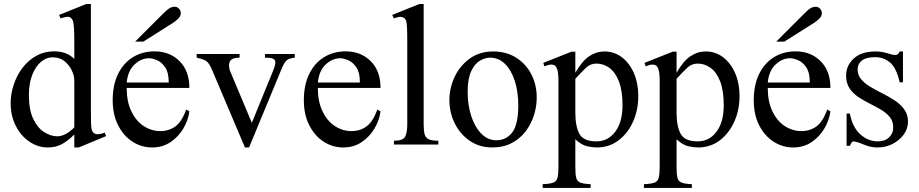

<svg xmlns="http://www.w3.org/2000/svg" viewBox="-20 -715 4547 950"><path d="M504.9 -41.5 369.6 14.6H347.7V-49.8Q317.4 -18.6 286.6 -2Q255.9 14.6 216.8 14.6Q167.5 14.6 125.5 -13.9Q83.5 -42.5 58.1 -92.3Q32.7 -142.1 32.7 -205.1Q32.7 -248.5 47.1 -293.7Q61.5 -338.9 89.4 -376.7Q117.2 -414.6 157.7 -437.7Q198.2 -460.9 250 -460.9Q310.1 -460.9 347.7 -423.3V-506.3Q347.7 -556.2 345.9 -579.1Q344.2 -602.1 341.1 -610.6Q337.9 -619.1 332.5 -625Q324.2 -633.3 311.5 -631.8Q298.8 -630.4 279.8 -624L272.5 -641.1L407.2 -695.3H429.7V-177.2Q429.7 -129.9 430.4 -105.7Q431.2 -81.5 434.3 -71.5Q437.5 -61.5 444.8 -56.6Q459.5 -43.9 498.5 -58.6ZM347.7 -85V-315.9Q347.7 -340.3 335.2 -366.7Q322.8 -393.1 299.6 -411.9Q276.4 -430.7 244.1 -431.2Q211.4 -432.6 183.8 -409.9Q156.2 -387.2 139.6 -344.7Q123 -302.2 123 -244.1Q123 -171.9 144.3 -127.2Q165.5 -82.5 197.5 -62Q229.5 -41.5 261.2 -40.5Q304.7 -40.5 347.7 -85Z M901.4 -173.3 917 -163.6Q911.1 -119.6 887 -78.9Q862.8 -38.1 823.5 -11.7Q784.2 14.6 732.9 14.6Q680.2 14.6 635.7 -13.9Q591.3 -42.5 564.5 -95Q537.6 -147.5 537.6 -218.8Q537.6 -294.9 564.2 -349.1Q590.8 -403.3 637.7 -432.1Q684.6 -460.9 745.1 -460.9Q819.3 -460.9 868.2 -412.6Q917 -364.3 917 -279.8H606.9Q606.9 -212.9 629.4 -165.3Q651.9 -117.7 689.2 -92.5Q726.6 -67.4 770 -66.4Q813.5 -65.4 846.2 -88.4Q878.9 -111.3 901.4 -173.3ZM606.9 -306.6H814.9Q814.9 -356 797.4 -381.8Q779.8 -407.7 756.8 -417.2Q733.9 -426.8 717.8 -426.8Q678.7 -426.8 645.8 -396Q612.8 -365.2 606.9 -306.6ZM874.5 -649.9Q874.5 -635.3 862.1 -622.8Q849.6 -610.4 834 -600.6L689.5 -509.3H648.9L788.1 -648.4Q805.7 -666 817.6 -673.8Q829.6 -681.6 845.7 -681.6Q856 -681.6 865.2 -672.4Q874.5 -663.1 874.5 -649.9Z M1191.9 14.6 1031.2 -364.7Q1021.5 -388.2 1012.9 -400.1Q1004.4 -412.1 991.2 -418.2Q978 -424.3 953.1 -429.7V-447.8H1165.5V-429.7Q1122.6 -429.7 1115.5 -406.7Q1108.4 -383.8 1122.1 -355L1226.1 -107.4L1331.1 -364.7Q1339.4 -385.3 1341.8 -397.5Q1344.2 -409.7 1338.9 -418.5Q1336.9 -421.9 1327.1 -425.8Q1317.4 -429.7 1291 -429.7V-447.8H1438.5V-429.7Q1406.2 -426.3 1395 -413.3Q1383.8 -400.4 1371.6 -370.1L1212.4 14.6Z M1847.2 -173.3 1862.8 -163.6Q1856.9 -119.6 1832.8 -78.9Q1808.6 -38.1 1769.3 -11.7Q1730 14.6 1678.7 14.6Q1626 14.6 1581.5 -13.9Q1537.1 -42.5 1510.3 -95Q1483.4 -147.5 1483.4 -218.8Q1483.4 -294.9 1510 -349.1Q1536.6 -403.3 1583.5 -432.1Q1630.4 -460.9 1690.9 -460.9Q1765.1 -460.9 1814 -412.6Q1862.8 -364.3 1862.8 -279.8H1552.7Q1552.7 -212.9 1575.2 -165.3Q1597.7 -117.7 1635 -92.5Q1672.4 -67.4 1715.8 -66.4Q1759.3 -65.4 1792 -88.4Q1824.7 -111.3 1847.2 -173.3ZM1552.7 -306.6H1760.7Q1760.7 -356 1743.2 -381.8Q1725.6 -407.7 1702.6 -417.2Q1679.7 -426.8 1663.6 -426.8Q1624.5 -426.8 1591.6 -396Q1558.6 -365.2 1552.7 -306.6Z M2148.9 0H1929.2V-18.6Q1974.6 -18.6 1984.9 -39.1Q1995.1 -59.6 1995.1 -101.1V-506.8Q1995.1 -557.6 1993.7 -581.3Q1992.2 -605 1989 -613Q1985.8 -621.1 1981 -625Q1968.8 -633.3 1955.8 -631.3Q1942.9 -629.4 1929.2 -624L1920.4 -641.1L2055.2 -695.3H2076.2V-101.1Q2076.2 -69.8 2080.8 -51.8Q2085.4 -33.7 2101.1 -26.1Q2116.7 -18.6 2148.9 -18.6Z M2415.5 14.6Q2352.5 14.6 2304.7 -18.1Q2256.8 -50.8 2230.2 -104.2Q2203.6 -157.7 2203.6 -219.7Q2203.6 -280.3 2229.7 -335.2Q2255.9 -390.1 2304.4 -425.3Q2353 -460.4 2419.9 -460.4Q2484.9 -460.4 2533.2 -430.2Q2581.5 -399.9 2608.6 -348.1Q2635.7 -296.4 2635.7 -231.9Q2635.7 -189 2622.1 -145.3Q2608.4 -101.6 2581.1 -65.4Q2553.7 -29.3 2512.2 -7.3Q2470.7 14.6 2415.5 14.6ZM2435.5 -21Q2484.9 -21 2514.6 -59.8Q2544.4 -98.6 2544.4 -194.3Q2544.4 -260.7 2527.3 -314Q2510.3 -367.2 2479 -398.4Q2447.8 -429.7 2404.8 -429.7Q2379.4 -429.7 2353.8 -414.3Q2328.1 -398.9 2311 -361.8Q2293.9 -324.7 2293.9 -259.8Q2293.9 -195.8 2311.5 -141.4Q2329.1 -86.9 2361.1 -54Q2393.1 -21 2435.5 -21Z M2665 214.8V196.3Q2701.7 194.8 2718 188.5Q2734.4 182.1 2738.8 163.3Q2743.2 144.5 2743.2 107.4V-315.9Q2743.2 -356 2735.6 -376.2Q2728 -396.5 2706.1 -395.5Q2692.9 -395 2673.8 -386.7L2668 -403.8L2808.1 -459.5H2826.7V-355Q2859.9 -413.1 2895.3 -436.8Q2930.7 -460.4 2970.2 -460.4Q3019.5 -460.4 3057.4 -431.4Q3095.2 -402.3 3116.7 -352.5Q3138.2 -302.7 3138.2 -240.7Q3138.2 -170.4 3112.1 -112.5Q3085.9 -54.7 3039.8 -20Q2993.7 14.6 2932.6 14.6Q2912.1 14.6 2884.5 8.5Q2856.9 2.4 2826.7 -25.9V109.4Q2826.7 144.5 2830.6 162.8Q2834.5 181.2 2850.3 188Q2866.2 194.8 2902.3 196.3V214.8ZM2930.7 -15.6Q2988.8 -15.6 3024.4 -63.5Q3060.1 -111.3 3060.1 -194.3Q3060.1 -267.1 3042.2 -312.5Q3024.4 -357.9 2995.1 -379.2Q2965.8 -400.4 2930.7 -400.4Q2901.4 -400.4 2879.2 -379.4Q2856.9 -358.4 2826.7 -325.2V-157.7Q2826.7 -89.8 2846.9 -52.7Q2867.2 -15.6 2930.7 -15.6Z M3166 214.8V196.3Q3202.6 194.8 3219 188.5Q3235.4 182.1 3239.7 163.3Q3244.1 144.5 3244.1 107.4V-315.9Q3244.1 -356 3236.6 -376.2Q3229 -396.5 3207 -395.5Q3193.8 -395 3174.8 -386.7L3168.9 -403.8L3309.1 -459.5H3327.6V-355Q3360.8 -413.1 3396.2 -436.8Q3431.6 -460.4 3471.2 -460.4Q3520.5 -460.4 3558.3 -431.4Q3596.2 -402.3 3617.7 -352.5Q3639.2 -302.7 3639.2 -240.7Q3639.2 -170.4 3613 -112.5Q3586.9 -54.7 3540.8 -20Q3494.6 14.6 3433.6 14.6Q3413.1 14.6 3385.5 8.5Q3357.9 2.4 3327.6 -25.9V109.4Q3327.6 144.5 3331.5 162.8Q3335.4 181.2 3351.3 188Q3367.2 194.8 3403.3 196.3V214.8ZM3431.6 -15.6Q3489.7 -15.6 3525.4 -63.5Q3561 -111.3 3561 -194.3Q3561 -267.1 3543.2 -312.5Q3525.4 -357.9 3496.1 -379.2Q3466.8 -400.4 3431.6 -400.4Q3402.3 -400.4 3380.1 -379.4Q3357.9 -358.4 3327.6 -325.2V-157.7Q3327.6 -89.8 3347.9 -52.7Q3368.2 -15.6 3431.6 -15.6Z M4073.2 -173.3 4088.9 -163.6Q4083 -119.6 4058.8 -78.9Q4034.7 -38.1 3995.4 -11.7Q3956.1 14.6 3904.8 14.6Q3852.1 14.6 3807.6 -13.9Q3763.2 -42.5 3736.3 -95Q3709.5 -147.5 3709.5 -218.8Q3709.5 -294.9 3736.1 -349.1Q3762.7 -403.3 3809.6 -432.1Q3856.4 -460.9 3917 -460.9Q3991.2 -460.9 4040 -412.6Q4088.9 -364.3 4088.9 -279.8H3778.8Q3778.8 -212.9 3801.3 -165.3Q3823.7 -117.7 3861.1 -92.5Q3898.4 -67.4 3941.9 -66.4Q3985.4 -65.4 4018.1 -88.4Q4050.8 -111.3 4073.2 -173.3ZM3778.8 -306.6H3986.8Q3986.8 -356 3969.2 -381.8Q3951.7 -407.7 3928.7 -417.2Q3905.8 -426.8 3889.6 -426.8Q3850.6 -426.8 3817.6 -396Q3784.7 -365.2 3778.8 -306.6ZM4046.4 -649.9Q4046.4 -635.3 4033.9 -622.8Q4021.5 -610.4 4005.9 -600.6L3861.3 -509.3H3820.8L3960 -648.4Q3977.5 -666 3989.5 -673.8Q4001.5 -681.6 4017.6 -681.6Q4027.8 -681.6 4037.1 -672.4Q4046.4 -663.1 4046.4 -649.9Z M4472.7 -112.8Q4472.7 -78.6 4451.7 -49.6Q4430.7 -20.5 4396.5 -2.9Q4362.3 14.6 4322.8 14.6Q4286.6 14.6 4255.6 1Q4224.6 -12.7 4202.6 -15.6Q4196.8 -15.6 4192.4 -7.8Q4188 0 4185.1 6.3H4168.9V-153.3H4185.1Q4197.8 -85.4 4236.6 -50.5Q4275.4 -15.6 4322.8 -15.6Q4358.9 -15.6 4379.2 -35.4Q4399.4 -55.2 4399.4 -81.5Q4400.4 -112.8 4384 -134Q4367.7 -155.3 4341.1 -171.1Q4314.5 -187 4284.4 -201.9Q4254.4 -216.8 4227.5 -234.6Q4200.7 -252.4 4183.6 -277.8Q4166.5 -303.2 4166.5 -340.8Q4166.5 -390.6 4204.3 -425.5Q4242.2 -460.4 4312 -460.4Q4342.3 -460.4 4370.1 -451.7Q4397.9 -442.9 4409.7 -442.9Q4416.5 -442.9 4421.1 -445.8Q4425.8 -448.7 4431.6 -460.4H4447.8V-307.6H4431.6Q4415 -380.4 4383.3 -406.2Q4351.6 -432.1 4311 -432.1Q4266.1 -432.1 4245.1 -416Q4224.1 -399.9 4223.6 -374Q4222.7 -345.2 4240 -324Q4257.3 -302.7 4285.6 -285.9Q4314 -269 4346.2 -252.9Q4378.4 -236.8 4407.2 -217.8Q4436 -198.7 4454.3 -173.6Q4472.7 -148.4 4472.7 -112.8Z"/></svg>

Font: Awami Nastaliq
Style: Regular
Weight: 400
Designer: Peter Martin, SIL International
Foundry: SIL International
Version: Version 3.100